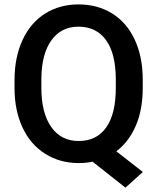

<svg xmlns="http://www.w3.org/2000/svg" viewBox="-20 -741 730 884"><path d="M637.2 -336.9Q637.2 -235.8 605.2 -161.9Q573.2 -87.9 515.6 -44.4L637.7 50.8L557.6 123L406.2 3.4Q376.5 9.8 342.3 9.8Q256.3 9.8 188.7 -32.5Q121.1 -74.7 84.2 -152.8Q47.4 -231 46.9 -333V-373Q46.9 -477.1 83.7 -556.6Q120.6 -636.2 187.7 -678.5Q254.9 -720.7 341.3 -720.7Q429.2 -720.7 496.3 -679Q563.5 -637.2 600.1 -558.8Q636.7 -480.5 637.2 -376.5ZM513.2 -374Q513.2 -494.1 468.3 -556.2Q423.3 -618.2 341.3 -618.2Q261.7 -618.2 216.6 -555.4Q171.4 -492.7 170.4 -378.4V-336.9Q170.4 -221.7 215.6 -156.7Q260.7 -91.8 342.3 -91.8Q424.8 -91.8 469 -154.3Q513.2 -216.8 513.2 -336.9Z"/></svg>

Font: Vazir Medium FD-UI
Style: Medium-FD-UI
Weight: 500
Designer: Saber Rastikerdar
Foundry: Saber Rastikerdar
Version: Version 30.1.0